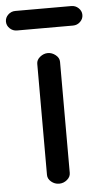

<svg xmlns="http://www.w3.org/2000/svg" viewBox="-97 -776 437 823"><g transform="rotate(-5 121.5 -364.0)"><path d="M75 -29V-507Q75 -524 90.5 -536.5Q106 -549 124 -549Q142 -549 157.5 -536.5Q173 -524 173 -507V-29Q173 -12 158 0.5Q143 13 124 13Q105 13 90 0.5Q75 -12 75 -29ZM242 -657H1Q-17 -657 -30 -669.5Q-43 -682 -43 -699Q-43 -716 -30 -728.5Q-17 -741 1 -741H242Q260 -741 273 -728.5Q286 -716 286 -699Q286 -682 273 -669.5Q260 -657 242 -657Z"/></g></svg>

Font: Hoogli
Style: Bold
Weight: 700
Designer: Anand Singh Naorem
Foundry: Brand New Type
Version: Version 1.00 b007